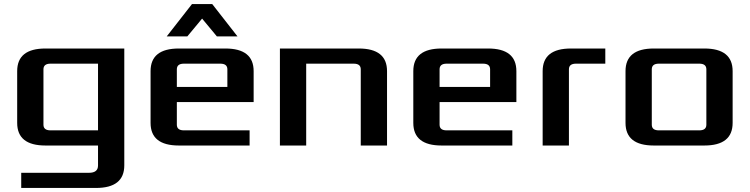

<svg xmlns="http://www.w3.org/2000/svg" viewBox="-20 -720 3710 950"><path d="M65 -112V-368Q65 -480 205 -480H595V98Q595 210 455 210H85V135H420Q465 135 465 99V0H205Q65 0 65 -112ZM195 -103Q195 -75 230 -75H465V-405H230Q195 -405 195 -377Z M725 -112V-368Q725 -480 865 -480H1095Q1235 -480 1235 -368V-215H855V-103Q855 -75 890 -75H1215V0H865Q725 0 725 -112ZM855 -290H1105V-377Q1105 -405 1070 -405H890Q855 -405 855 -377ZM805 -540 930 -700H1030L1155 -540H1053L980 -628L907 -540Z M1365 0V-480H1755Q1895 -480 1895 -368V0H1765V-377Q1765 -405 1730 -405H1495V0Z M2025 -112V-368Q2025 -480 2165 -480H2395Q2535 -480 2535 -368V-215H2155V-103Q2155 -75 2190 -75H2515V0H2165Q2025 0 2025 -112ZM2155 -290H2405V-377Q2405 -405 2370 -405H2190Q2155 -405 2155 -377Z M2665 0V-368Q2665 -480 2805 -480H2975V-405H2830Q2795 -405 2795 -377V0Z M3075 -112V-368Q3075 -480 3215 -480H3465Q3605 -480 3605 -368V-112Q3605 0 3465 0H3215Q3075 0 3075 -112ZM3205 -103Q3205 -75 3240 -75H3440Q3475 -75 3475 -103V-377Q3475 -405 3440 -405H3240Q3205 -405 3205 -377Z"/></svg>

Font: Xolonium
Style: Regular
Weight: 400
Designer: Severin Meyer
Version: Version 4.2